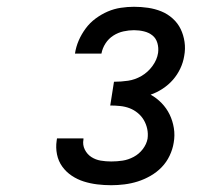

<svg xmlns="http://www.w3.org/2000/svg" viewBox="-20 -863 640 566"><path d="M308 -317Q287 -317 266.5 -319.5Q246 -322 227 -328Q208 -334 191.5 -345Q175 -356 163.5 -372Q152 -388 148 -408Q144 -428 147 -448Q147 -450 147.5 -451.5Q148 -453 148 -455H226Q226 -454 226 -453Q226 -452 226 -452Q223 -436 230 -422Q237 -408 249.5 -400Q262 -392 277 -389.5Q292 -387 308 -387Q325 -387 341.5 -389.5Q358 -392 374 -400.5Q390 -409 401 -423.5Q412 -438 415 -454Q417 -469 414 -483Q411 -497 404 -509Q397 -521 386 -530Q375 -539 362 -544Q349 -549 334 -550.5Q319 -552 305 -552L316 -622Q337 -622 357.5 -625Q378 -628 397 -639Q416 -650 429.5 -668.5Q443 -687 446 -707Q448 -722 444 -736Q440 -750 429.5 -758.5Q419 -767 404.5 -770.5Q390 -774 375 -774Q360 -774 344 -770.5Q328 -767 314 -758Q300 -749 291 -735Q282 -721 279 -705H201Q204 -725 212 -743.5Q220 -762 232.5 -779Q245 -796 262 -808.5Q279 -821 297.5 -829Q316 -837 336 -840Q356 -843 375 -843Q396 -843 416.5 -840Q437 -837 455.5 -829.5Q474 -822 489 -808.5Q504 -795 512.5 -777.5Q521 -760 524 -739.5Q527 -719 523 -698Q520 -679 511.5 -661Q503 -643 490 -628Q477 -613 459.5 -601.5Q442 -590 424 -584Q442 -574 456.5 -559Q471 -544 480 -525.5Q489 -507 492.5 -485.5Q496 -464 492 -442Q489 -423 480 -404Q471 -385 456.5 -370Q442 -355 423.5 -344.5Q405 -334 386 -328Q367 -322 347 -319.5Q327 -317 308 -317Z"/></svg>

Font: Iosevka Curly Extended Oblique
Style: Regular
Weight: 400
Width: 7
Italic angle: -9°
Monospace: yes
Designer: Belleve Invis
Foundry: Belleve Invis
Version: Version 11.1.0; ttfautohint (v1.8.3)